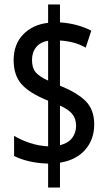

<svg xmlns="http://www.w3.org/2000/svg" viewBox="-20 -780 481 858"><path d="M195 -49Q151 -50 111.5 -59Q72 -68 43 -83V-173Q72 -155 112.5 -141.5Q153 -128 195 -126V-330Q113 -363 77 -403Q41 -443 41 -511Q41 -582 83.5 -626Q126 -670 195 -678V-760H248V-680Q325 -675 388 -643L363 -567Q337 -582 308.5 -589.5Q280 -597 248 -599V-397Q325 -366 363 -328Q401 -290 401 -224Q401 -157 361 -111Q321 -65 248 -53V58H195ZM195 -598Q160 -592 141.5 -569Q123 -546 123 -512Q123 -477 139 -457.5Q155 -438 195 -420ZM248 -131Q284 -140 302 -163Q320 -186 320 -218Q320 -250 302.5 -271Q285 -292 248 -308Z"/></svg>

Font: Noto Sans Lao Looped ExtraCondensed Medium
Style: Regular
Weight: 500
Width: 2
Designer: Mark Frömberg, Ben Mitchell
Foundry: The Fontpad Ltd
Version: Version 1.002; ttfautohint (v1.8.4.7-5d5b)